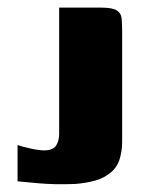

<svg xmlns="http://www.w3.org/2000/svg" viewBox="-20 -480 393 503"><path d="M300 -149Q300 -131 300 -111Q300 -91 297 -78Q292 -48 273.5 -31Q255 -14 229.5 -7Q204 0 176 2Q147 3 124.5 2.5Q102 2 79 0Q56 -2 26 -5V-100Q37 -96 59.5 -91Q82 -86 96 -86Q118 -86 126.5 -98Q135 -110 135 -130V-460H246Q274 -460 285.5 -453Q297 -446 298.5 -432.5Q300 -419 300 -399Z"/></svg>

Font: r_Genos
Style: Bold
Weight: 700
Designer: Robert E. Leuschke
Foundry: Robert E. Leuschke
Version: Version 2.000;June 29, 2024;FontCreator 14.0.0.2814 32-bit